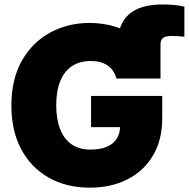

<svg xmlns="http://www.w3.org/2000/svg" viewBox="-20 -842 857 872"><path d="M514.6 -485.4V-641.1Q514.6 -731.4 565.2 -776.6Q615.7 -821.8 718.8 -821.8Q747.1 -821.8 771.7 -819.3Q796.4 -816.9 817.4 -812V-675.3Q803.7 -676.8 789.3 -677.7Q774.9 -678.7 759.3 -678.7Q731.9 -678.7 720.5 -669.7Q709 -660.6 709 -639.2V-485.4ZM388.2 10.3Q281.7 10.3 201.4 -35.2Q121.1 -80.6 76.4 -164.1Q31.7 -247.6 31.7 -362.3Q31.7 -482.9 79.6 -566.7Q127.4 -650.4 208 -694.1Q288.6 -737.8 386.7 -737.8Q451.7 -737.8 507.6 -719.5Q563.5 -701.2 606.9 -667.2Q650.4 -633.3 676.8 -587.2Q703.1 -541 709 -485.4H508.3Q503.9 -504.4 493.9 -519.3Q483.9 -534.2 469 -544.4Q454.1 -554.7 434.8 -559.8Q415.5 -564.9 391.6 -564.9Q341.8 -564.9 306.6 -541.5Q271.5 -518.1 253.4 -473.1Q235.4 -428.2 235.4 -364.7Q235.4 -300.8 252.9 -255.6Q270.5 -210.4 305.2 -186.5Q339.8 -162.6 391.1 -162.6Q435.5 -162.6 465.6 -175.5Q495.6 -188.5 510.5 -212.4Q525.4 -236.3 525.4 -268.6L560.5 -264.6H393.6V-406.2H716.8V-304.7Q716.8 -206.1 674.8 -135.5Q632.8 -64.9 558.6 -27.3Q484.4 10.3 388.2 10.3Z"/></svg>

Font: Inter 17pt Black
Style: Regular
Weight: 900
Version: Version 4.001;git-66647c0bb